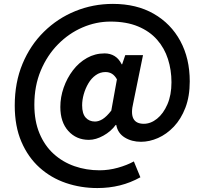

<svg xmlns="http://www.w3.org/2000/svg" viewBox="-20 -772 1047 982"><path d="M477.9 189.8Q393.5 189.8 317.2 163.9Q241 138 182.2 85.1Q123.5 32.2 89.5 -46.9Q55.4 -126 55.4 -232.1Q55.4 -350.1 95.1 -445.5Q134.8 -541 204.7 -609.6Q274.5 -678.3 365.3 -715.2Q456 -752.1 557.4 -752.1Q678 -752.1 766.1 -701.7Q854.2 -651.2 902.3 -562.2Q950.5 -473.1 950.5 -355.8Q950.5 -279 928.2 -220.9Q905.9 -162.9 869 -124.1Q832.1 -85.4 788.2 -66.1Q744.3 -46.8 701.2 -46.8Q653.5 -46.8 617.9 -68.8Q582.3 -90.7 574.6 -133H571.8Q547.3 -99.6 508.7 -78.2Q470.1 -56.7 434.5 -56.7Q370.6 -56.7 329.6 -101.9Q288.6 -147.1 288.6 -225Q288.6 -274.9 305.6 -323.7Q322.6 -372.4 352.9 -412.3Q383.2 -452.1 424.7 -475.5Q466.2 -498.9 515.2 -498.9Q543.5 -498.9 565.8 -485.4Q588.1 -471.9 602.6 -442.8H604.6L620.6 -489.9H711.4L661.7 -246.3Q635.4 -138.9 715.7 -138.9Q750.9 -138.9 783.2 -164.8Q815.5 -190.7 836.3 -238.5Q857 -286.3 857 -351.2Q857 -414.1 839 -470.1Q821 -526.2 783.2 -569.1Q745.4 -612.1 686.2 -636.8Q627 -661.6 545.1 -661.6Q471.4 -661.6 402.1 -631.7Q332.7 -601.9 277.1 -545.7Q221.5 -489.5 188.6 -411.3Q155.7 -333.1 155.7 -236.5Q155.7 -152.6 182 -89.8Q208.2 -26.9 254.5 15.1Q300.9 57.1 361.1 78Q421.3 99 489.3 99Q535.9 99 582.7 86Q629.5 72.9 664.6 53.6L698 134.7Q647.1 162.9 592.9 176.3Q538.6 189.8 477.9 189.8ZM465.8 -150.4Q485 -150.4 505.2 -163Q525.3 -175.7 549.2 -206.3L578 -366.2Q567.1 -385.7 552.8 -394.6Q538.5 -403.5 519.3 -403.5Q492.2 -403.5 469.8 -387.6Q447.3 -371.7 432.1 -345.8Q416.8 -319.9 408.4 -290.3Q400.1 -260.7 400.1 -233.3Q400.1 -190.9 418.2 -170.6Q436.3 -150.4 465.8 -150.4Z"/></svg>

Font: Noto Sans TC Thin
Style: Regular
Weight: 100
Designer: Ryoko NISHIZUKA 西塚涼子 (kana, bopomofo & ideographs); Paul D. Hunt (Latin, Greek & Cyrillic); Sandoll Communications 산돌커뮤니
Foundry: Adobe
Version: Version 2.004-H2;hotconv 1.0.118;makeotfexe 2.5.65603